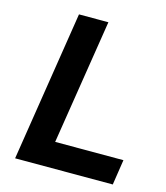

<svg xmlns="http://www.w3.org/2000/svg" viewBox="-106 -782 748 864"><g transform="rotate(15 268.0 -350.0)"><path d="M45 0H500L518 -118H200L292 -700H155Z"/></g></svg>

Font: Arthouse Owned
Style: Bold Italic
Weight: 700
Italic angle: -10°
Designer: Jeremy Tribby
Foundry: Tribby Type
Version: Version 1.000;PS 001.000;hotconv 1.0.88;makeotf.lib2.5.64775